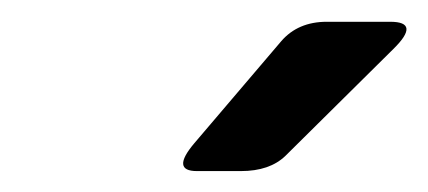

<svg xmlns="http://www.w3.org/2000/svg" viewBox="-20 -721 399 179"><path d="M163.6 -561.5Q139.2 -561.5 161.1 -587.4L242.2 -682.6Q257.8 -700.7 284.7 -700.7H343.8Q372.6 -700.7 346.7 -675.3L246.1 -575.7Q231.4 -561.5 204.6 -561.5Z"/></svg>

Font: Istok
Style: Italic
Weight: 500
Italic angle: -13°
Designer: Andrey V. Panov
Foundry: Andrey V. Panov
Version: Version 1.0.3